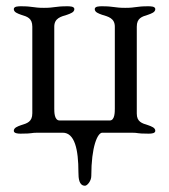

<svg xmlns="http://www.w3.org/2000/svg" viewBox="-20 -423 539 612"><path d="M47 3C86 3 77 0 100 0H180C218 0 230 53 230 126C230 146 232 169 251 169C258 169 271 154 271 138C271 44 291 0 306 0H400C423 0 413 3 452 3C453 3 454 3 455 3C463 3 475 2 475 -6C475 -16 463 -20 452 -24C432 -30 416 -35 416 -61V-338C416 -365 432 -370 452 -376C463 -380 475 -384 475 -394C475 -403 460 -403 452 -403C413 -403 414 -398 379 -398C344 -398 344 -403 305 -403C297 -403 282 -403 282 -394C282 -384 294 -380 305 -376C325 -370 346 -365 346 -338V-77C346 -66 346 -39 330 -39H170C153 -39 153 -66 153 -77V-338C153 -365 174 -370 194 -376C205 -380 217 -384 217 -394C217 -403 202 -403 194 -403C155 -403 155 -398 120 -398C85 -398 86 -403 47 -403C39 -403 24 -403 24 -394C24 -384 36 -380 47 -376C67 -370 83 -365 83 -338V-62C83 -35 67 -30 47 -24C36 -20 24 -16 24 -6C24 2 37 3 44 3C45 3 46 3 47 3Z"/></svg>

Font: EB Garamond
Style: Regular
Weight: 400
Designer: Georg Duffner and Octavio Pardo
Foundry: Georg Duffner
Version: Version 1.000;PS 001.000;hotconv 1.0.88;makeotf.lib2.5.64775